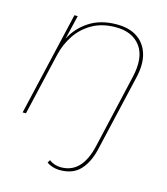

<svg xmlns="http://www.w3.org/2000/svg" viewBox="-109 -595 779 895"><g transform="rotate(15 281.0 -147.5)"><path d="M264 215Q244 215 227 209.5Q210 204 199 196L207 182Q218 191 233 196Q248 201 264 201Q315 201 348 167Q381 133 397 65L479 -292Q502 -391 463 -443.5Q424 -496 344 -496Q278 -496 230.5 -469Q183 -442 153.5 -397.5Q124 -353 112 -301L42 0H26L142 -500H158L130 -383Q157 -438 211.5 -474Q266 -510 345 -510Q405 -510 444 -484Q483 -458 497.5 -409.5Q512 -361 496 -294L411 73Q396 139 361 177Q326 215 264 215Z"/></g></svg>

Font: Work Sans Thin
Style: Italic
Weight: 250
Italic angle: -13°
Designer: Wei Huang
Foundry: Wei Huang
Version: Version 2.012